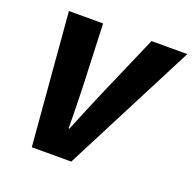

<svg xmlns="http://www.w3.org/2000/svg" viewBox="-117 -768 891 887"><g transform="rotate(20 328.5 -325.0)"><path d="M129 0 75 -650H243L255 -346Q259 -210 259 -140H263Q317 -272 349 -346L481 -650H657L323 0Z"/></g></svg>

Font: TypoPRO Source Code Pro
Style: Italic
Weight: 900
Italic angle: -11°
Monospace: yes
Designer: Paul D. Hunt, Teo Tuominen
Foundry: Adobe Systems Incorporated
Version: Version 1.030;PS 1.0;hotconv 1.0.84;makeotf.lib2.5.63406